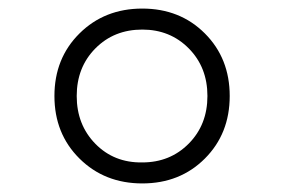

<svg xmlns="http://www.w3.org/2000/svg" viewBox="-20 -507 665 448"><path d="M458 -137Q400 -79 312 -79Q224 -79 165.5 -137Q107 -195 107 -283Q107 -371 165.5 -429Q224 -487 312 -487Q400 -487 458 -429Q516 -371 516 -283Q516 -195 458 -137ZM312 -128Q377 -128 420.5 -172Q464 -216 464 -283Q464 -350 420.5 -394Q377 -438 312 -438Q246 -438 202.5 -394Q159 -350 159 -283Q159 -216 202.5 -171.5Q246 -127 312 -128Z"/></svg>

Font: Arapey
Style: Regular
Weight: 400
Designer: Eduardo Rodriguez Tunni
Foundry: Eduardo Rodriguez Tunni
Version: Version 4.000